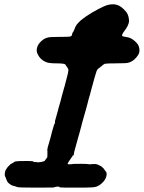

<svg xmlns="http://www.w3.org/2000/svg" viewBox="-20 -825 658 879"><path d="M31 24H32Q33 25 33 25H32Q31 24 31 24ZM490 -805Q508 -807 525 -799Q535 -794 547 -782.5Q559 -771 564 -760.5Q569 -750 570 -738Q572 -725 568 -716Q564 -702 550 -684Q537 -666 539 -661Q541 -658 555 -656Q571 -654 578 -650Q588 -645 597 -637Q612 -624 616 -611Q621 -594 616 -580Q612 -571 604 -562Q588 -543 568 -538Q559 -535 513 -535Q467 -535 460 -533Q455 -531 448 -525Q443 -520 437 -516Q431 -512 429 -510Q425 -507 422 -499Q419 -491 414 -473Q405 -439 399 -419Q397 -413 395.5 -405.5Q394 -398 391.5 -390.5Q389 -383 387 -375.5Q385 -368 383.5 -362.5Q382 -357 381.5 -354Q381 -351 379 -344.5Q377 -338 376.5 -335.5Q376 -333 375 -329.5Q374 -326 372.5 -320.5Q371 -315 368.5 -306.5Q366 -298 364.5 -292.5Q363 -287 359.5 -275Q356 -263 354.5 -256.5Q353 -250 352 -246.5Q351 -243 349.5 -237.5Q348 -232 346 -224Q344 -216 342.5 -211.5Q341 -207 339.5 -201.5Q338 -196 335 -185Q331 -171 325 -149Q320 -132 318 -120Q318 -117 318 -115L319 -114H317Q315 -115 314 -114Q312 -112 311 -109Q311 -107 310 -107Q309 -107 307.5 -104Q306 -101 305 -100Q298 -91 291 -79Q288 -74 292 -73Q294 -73 301.5 -73Q309 -73 311 -74Q313 -75 350 -75Q380 -75 389 -73Q391 -73 393 -73Q395 -73 396 -73Q397 -73 397 -73Q397 -74 408 -74Q416 -74 419 -74Q431 -71 438 -66Q441 -65 441.5 -65Q442 -65 445 -62Q455 -55 459 -47Q463 -41 464 -40Q467 -40 468 -31Q469 -23 466 -15Q461 1 446 14Q441 19 436 22Q421 33 396 33Q386 34 322.5 34Q259 34 256 33Q253 33 253 32Q253 31 250.5 30Q248 29 241.5 29.5Q235 30 231.5 31.5Q228 33 223.5 33.5Q219 34 143 34Q61 34 58 31Q57 30 50 28Q31 25 18 12Q14 8 14.5 8Q15 8 12.5 4Q10 0 10 -1.5Q10 -3 9 -4Q8 -5 8.5 -5.5Q9 -6 7 -10Q5 -14 4.5 -14.5Q4 -15 3 -19L2 -21V-32L5 -45L13 -57Q14 -60 21 -66Q25 -70 26 -71Q26 -73 37 -78Q42 -81 44.5 -83Q47 -85 50 -86Q59 -88 107 -88Q129 -87 130 -87Q135 -82 143 -83Q145 -84 146 -83Q149 -81 162 -82.5Q175 -84 182 -87Q187 -89 187 -93Q188 -94 189 -94.5Q190 -95 191 -97Q192 -99 192 -99Q194 -99 194 -103Q194 -103 195 -103Q197 -103 197 -112Q197 -119 197 -119V-121V-127V-129Q198 -132 197 -135Q197 -136 196 -136L199 -153Q201 -157 201 -159Q207 -180 208 -183.5Q209 -187 212 -197.5Q215 -208 217 -218Q228 -257 229.5 -258.5Q231 -260 231.5 -261Q232 -262 232 -264.5Q232 -267 231.5 -268Q231 -269 233.5 -277Q236 -285 238 -293Q240 -301 241 -304Q242 -307 244.5 -316Q247 -325 248 -330Q252 -344 258 -365Q261 -376 263 -385Q270 -408 273 -421Q275 -427 276 -431Q277 -435 278.5 -441Q280 -447 283 -458Q293 -494 293 -502Q294 -508 289 -515Q284 -521 282 -525Q280 -529 279 -530Q274 -535 235 -535Q201 -535 188 -542Q164 -553 153 -576Q148 -585 148 -594Q148 -602 151 -611Q156 -625 170 -637.5Q184 -650 198 -653Q206 -656 244 -656Q295 -656 302 -658Q309 -660 310 -667Q310 -671 311 -673Q317 -681 320 -689Q325 -704 331 -712Q337 -720 350 -732Q369 -748 399 -766Q435 -787 456 -796Q474 -804 490 -805Z"/></svg>

Font: TT2020 Style B
Style: Italic
Weight: 400
Italic angle: -15°
Version: Version 0.2.000